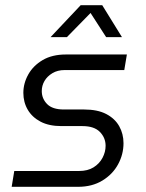

<svg xmlns="http://www.w3.org/2000/svg" viewBox="-20 -720 562 740"><path d="M25 0 35 -61H285Q318 -61 340.5 -75Q363 -89 375 -111.5Q387 -134 387 -158Q387 -189 365 -211.5Q343 -234 298 -234H217Q169 -234 136.5 -251Q104 -268 87 -297Q70 -326 70 -362Q70 -399 89 -433Q108 -467 144.5 -488.5Q181 -510 234 -510H469L459 -450H229Q202 -450 182 -438Q162 -426 151.5 -408Q141 -390 141 -369Q141 -340 161.5 -319Q182 -298 226 -298H304Q356 -298 389.5 -280.5Q423 -263 439.5 -233.5Q456 -204 456 -168Q456 -125 435 -86.5Q414 -48 374.5 -24Q335 0 281 0ZM175 -577 291 -700H374L450 -577H389L329 -670L238 -577Z"/></svg>

Font: MuseoModerno Light
Style: Italic
Weight: 300
Italic angle: -9°
Designer: Pablo Cosgaya, Héctor Gatti, Marcela Romero, and the Authors of The MuseoModerno Project.
Foundry: Omnibus-Type Team
Version: Version 1.003